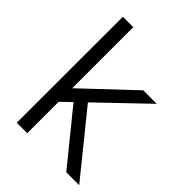

<svg xmlns="http://www.w3.org/2000/svg" viewBox="-192 -739 830 830"><g transform="rotate(45 223.0 -324.0)"><path d="M444.3 0H365.2L172.9 -236.8L126.5 -191.9V0H62.5L63 -648.4H126.5V-274.9L350.1 -485.8H432.6L217.8 -279.8Z"/></g></svg>

Font: Potro Sans Bangla
Style: Regular
Weight: 400
Designer: Jayed Ahsan Saad
Foundry: Codepotro
Version: Potro Sans Bangla; Version 0.905